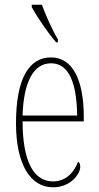

<svg xmlns="http://www.w3.org/2000/svg" viewBox="-20 -786 419 816"><path d="M219 -606H226V-619C203 -657 174 -721 158 -766H115V-756C133 -721 186 -642 219 -606ZM205 10C280 10 321 -46 321 -77C321 -90 317 -96 312 -99C296 -57 263 -15 205 -15C125 -15 76 -97 76 -270H336V-291C336 -445 289 -542 197 -542C102 -542 48 -450 48 -262C48 -88 109 10 205 10ZM308 -295H76C80 -431 119 -517 197 -517C276 -517 306 -427 308 -295Z"/></svg>

Font: Noto Serif Lao ExtraCondensed Thin
Style: Regular
Weight: 100
Width: 2
Designer: Monotype Design Team
Foundry: Monotype Imaging Inc.
Version: Version 2.003